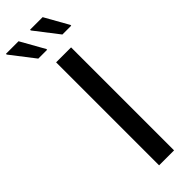

<svg xmlns="http://www.w3.org/2000/svg" viewBox="-353 -896 907 907"><g transform="rotate(-45 100.5 -442.0)"><path d="M80 0V-688H180V0ZM253 -760H194L102 -879V-884H186L253 -765ZM92 -760H33L-59 -879V-884H25L92 -765Z"/></g></svg>

Font: Saira SemiCondensed Medium
Style: Regular
Weight: 500
Width: 4
Designer: Hector Gatti with collaboration of the Omnibus-Type team
Foundry: Omnibus-Type
Version: Version 1.101